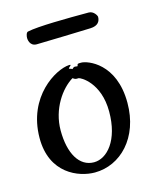

<svg xmlns="http://www.w3.org/2000/svg" viewBox="-94 -639 596 723"><g transform="rotate(-15 204.5 -278.0)"><path d="M373 -206C373 -361 268 -397 244 -397C231 -397 229 -397 228 -390C227 -383 219 -393 210 -386L206 -382C203 -384 200 -385 196 -386C185 -388 215 -401 197 -400C145 -397 20 -325 19 -164C18 -24 125 16 187 16C287 16 373 -70 373 -206ZM197 -349C208 -341 210 -343 219 -343C227 -343 298 -305 298 -192C298 -80 245 -22 194 -22C137 -22 103 -80 103 -170C103 -254 152 -322 197 -349ZM350 -547C350 -552 339 -572 320 -572C236 -572 121 -571 81 -562C74 -561 71 -547 71 -539C71 -536 72 -507 100 -507C113 -507 294 -512 311 -513C341 -514 350 -530 350 -547Z"/></g></svg>

Font: Oregano
Style: Regular
Weight: 400
Designer: Astigmatic (AOETI)
Foundry: Astigmatic (AOETI)
Version: Version 1.000